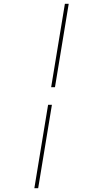

<svg xmlns="http://www.w3.org/2000/svg" viewBox="-20 -843 540 1006"><path d="M248 -386 320 -823H340L268 -386ZM160 143 232 -294H252L180 143Z"/></svg>

Font: Iosevka Term Curly Thin
Style: Italic
Weight: 100
Italic angle: -9°
Designer: Belleve Invis
Foundry: Belleve Invis
Version: Version 32.3.0